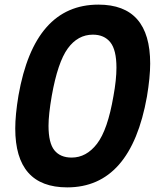

<svg xmlns="http://www.w3.org/2000/svg" viewBox="-20 -797 680 831"><path d="M46 -241Q46 -300 60 -384Q129 -777 406 -777Q630 -777 630 -522Q630 -463 616 -379Q546 14 271 14Q46 14 46 -241ZM471 -381Q484 -452 484 -504Q484 -581 457.5 -614Q431 -647 382 -647Q317 -647 273.5 -587.5Q230 -528 204 -382Q190 -301 190 -253Q190 -178 215.5 -146.5Q241 -115 290 -115Q354 -115 400 -175Q446 -235 471 -381Z"/></svg>

Font: Open Sauce One
Style: Bold Italic
Weight: 700
Italic angle: -10°
Designer: Alfredo Marco Pradil
Foundry: Creative Sauce Fz LLC
Version: Version 1.477